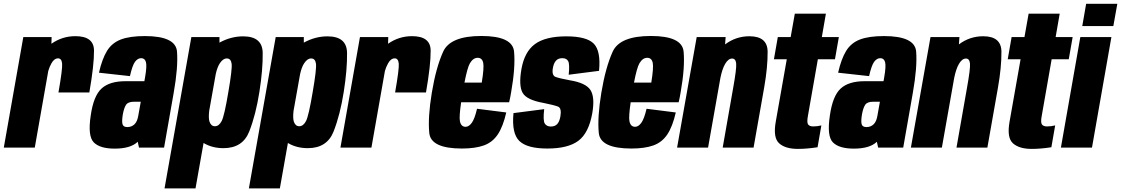

<svg xmlns="http://www.w3.org/2000/svg" viewBox="-54 -798 6060 1038"><path d="M262 -298Q284.5 -426 281.8 -454.2Q279 -482.5 260 -482.5Q239 -482.5 224 -455.5Q213 -435.5 207 -414.5L134 0H-33.5L72 -597.5H225L224 -561.5Q282.5 -602.5 353.5 -602.5Q453.5 -602.5 454.2 -525Q455 -447.5 429 -298Z M697.5 0 690.5 -31.5Q652 5.5 566 5.5Q486.5 5.5 453 -28.2Q419.5 -62 436.5 -173.5Q451.5 -279.5 494.8 -319.2Q538 -359 624 -359H726.5L730 -378.5Q741 -441 735 -462.2Q729 -483.5 709.5 -483.5Q690.5 -483.5 676 -464Q661.5 -444.5 648.5 -386.5L481 -405Q498 -479.5 524.5 -522.8Q551 -566 599.2 -584.5Q647.5 -603 729 -603Q896.5 -603 903 -518.8Q909.5 -434.5 885 -296L833 0ZM693 -169.5 707 -248H670.5Q638.5 -248 627.5 -231.5Q616.5 -215 610 -179.5Q604 -143 608.2 -127Q612.5 -111 634 -111Q657.5 -111 673 -126Q687.5 -140 693 -169.5Z M835.5 220.5 980.5 -597.5H1132.5V-567.5Q1194 -601.5 1260.5 -601.5Q1365 -601.5 1366.2 -512Q1367.5 -422.5 1348.5 -302Q1329 -177.5 1293.5 -87.2Q1258 3 1154 3Q1093 3 1046.5 -25L1003 220.5ZM1077 -199Q1072.5 -160 1078.5 -140.5Q1087 -115.5 1107.5 -115.5Q1130 -115.5 1144.5 -143.8Q1159 -172 1180.5 -300.5Q1202 -425 1198.2 -453.5Q1194.5 -482 1172 -482Q1151.5 -482 1134.5 -456Q1121 -436 1112.5 -398Z M1291.5 220.5 1436.5 -597.5H1588.5V-567.5Q1650 -601.5 1716.5 -601.5Q1821 -601.5 1822.2 -512Q1823.5 -422.5 1804.5 -302Q1785 -177.5 1749.5 -87.2Q1714 3 1610 3Q1549 3 1502.5 -25L1459 220.5ZM1533 -199Q1528.5 -160 1534.5 -140.5Q1543 -115.5 1563.5 -115.5Q1586 -115.5 1600.5 -143.8Q1615 -172 1636.5 -300.5Q1658 -425 1654.2 -453.5Q1650.5 -482 1628 -482Q1607.5 -482 1590.5 -456Q1577 -436 1568.5 -398Z M2082 -298Q2104.5 -426 2101.8 -454.2Q2099 -482.5 2080 -482.5Q2059 -482.5 2044 -455.5Q2033 -435.5 2027 -414.5L1954 0H1786.5L1892 -597.5H2045L2044 -561.5Q2102.5 -602.5 2173.5 -602.5Q2273.5 -602.5 2274.2 -525Q2275 -447.5 2249 -298Z M2443 5Q2275 5 2266.8 -79.2Q2258.5 -163.5 2280.5 -297Q2303.5 -434.5 2342 -519Q2380.5 -603.5 2548 -603.5Q2717.5 -603.5 2725.2 -518.8Q2733 -434 2709.5 -300.5Q2704.5 -270 2698.5 -245H2439Q2427.5 -165.5 2432.5 -142.5Q2438.5 -112.5 2463 -112.5Q2481 -112.5 2496.5 -133.8Q2512 -155 2525 -210L2683 -190Q2665.5 -113.5 2637 -71Q2608.5 -28.5 2561.8 -11.8Q2515 5 2443 5ZM2457 -351.5H2550.5Q2563.5 -431.5 2558.5 -457.5Q2553 -485.5 2528.5 -485.5Q2504 -485.5 2486.5 -456Q2473 -433.5 2457 -351.5Z M2905 5Q2796 5 2753.8 -35.8Q2711.5 -76.5 2722 -186.5L2888 -208Q2881 -146 2891.2 -130Q2901.5 -114 2924 -114Q2946 -114 2958.2 -127Q2970.5 -140 2975.5 -168Q2983.5 -214 2962.2 -222Q2941 -230 2884.5 -241.5Q2793.5 -257.5 2771.5 -296Q2749.5 -334.5 2765 -424.5Q2781.5 -518.5 2838.5 -560Q2895.5 -601.5 3007.5 -601.5Q3118.5 -601.5 3156.8 -561.2Q3195 -521 3184.5 -415L3020.5 -394Q3026.5 -451 3017.8 -467.2Q3009 -483.5 2986 -483.5Q2964 -483.5 2951.8 -470Q2939.5 -456.5 2935 -430Q2928 -390 2950 -382Q2972 -374 3026.5 -364Q3113 -350 3138 -311.5Q3163 -273 3148 -186Q3129 -79 3073 -37Q3017 5 2905 5Z M3359.5 5Q3191.5 5 3183.2 -79.2Q3175 -163.5 3197 -297Q3220 -434.5 3258.5 -519Q3297 -603.5 3464.5 -603.5Q3634 -603.5 3641.8 -518.8Q3649.5 -434 3626 -300.5Q3621 -270 3615 -245H3355.5Q3344 -165.5 3349 -142.5Q3355 -112.5 3379.5 -112.5Q3397.5 -112.5 3413 -133.8Q3428.5 -155 3441.5 -210L3599.5 -190Q3582 -113.5 3553.5 -71Q3525 -28.5 3478.2 -11.8Q3431.5 5 3359.5 5ZM3373.5 -351.5H3467Q3480 -431.5 3475 -457.5Q3469.5 -485.5 3445 -485.5Q3420.5 -485.5 3403 -456Q3389.5 -433.5 3373.5 -351.5Z M3606.5 0 3712.5 -597.5H3869L3866 -558Q3924.5 -602 3997.5 -602Q4095.5 -602 4096 -518.2Q4096.5 -434.5 4077.5 -326L4020 0H3853L3909.5 -321.5Q3928.5 -427 3926 -454.2Q3923.5 -481.5 3904 -481.5Q3883 -481.5 3866 -452Q3850.5 -425.5 3840.5 -376L3774 0Z M4259.5 7Q4191.5 7 4158 -23.5Q4124.5 -54 4140 -140.5L4199.5 -477.5H4130L4151 -597.5H4220.5L4243 -724H4411L4389 -597.5H4481L4460 -477.5H4367.5L4314 -172.5Q4307 -135.5 4315 -125Q4323 -114.5 4342.5 -114.5Q4364.5 -114.5 4386.5 -120L4366 -2Q4308.5 7 4259.5 7Z M4693.5 0 4686.5 -31.5Q4648 5.5 4562 5.5Q4482.5 5.5 4449 -28.2Q4415.5 -62 4432.5 -173.5Q4447.5 -279.5 4490.8 -319.2Q4534 -359 4620 -359H4722.5L4726 -378.5Q4737 -441 4731 -462.2Q4725 -483.5 4705.5 -483.5Q4686.5 -483.5 4672 -464Q4657.5 -444.5 4644.5 -386.5L4477 -405Q4494 -479.5 4520.5 -522.8Q4547 -566 4595.2 -584.5Q4643.5 -603 4725 -603Q4892.5 -603 4899 -518.8Q4905.5 -434.5 4881 -296L4829 0ZM4689 -169.5 4703 -248H4666.5Q4634.5 -248 4623.5 -231.5Q4612.5 -215 4606 -179.5Q4600 -143 4604.2 -127Q4608.5 -111 4630 -111Q4653.5 -111 4669 -126Q4683.5 -140 4689 -169.5Z M4870.5 0 4976.5 -597.5H5133L5130 -558Q5188.5 -602 5261.5 -602Q5359.5 -602 5360 -518.2Q5360.5 -434.5 5341.5 -326L5284 0H5117L5173.5 -321.5Q5192.5 -427 5190 -454.2Q5187.5 -481.5 5168 -481.5Q5147 -481.5 5130 -452Q5114.5 -425.5 5104.5 -376L5038 0Z M5523.5 7Q5455.5 7 5422 -23.5Q5388.5 -54 5404 -140.5L5463.5 -477.5H5394L5415 -597.5H5484.5L5507 -724H5675L5653 -597.5H5745L5724 -477.5H5631.5L5578 -172.5Q5571 -135.5 5579 -125Q5587 -114.5 5606.5 -114.5Q5628.5 -114.5 5650.5 -120L5630 -2Q5572.5 7 5523.5 7Z M5681.5 0 5786.5 -597.5H5954.5L5849.5 0ZM5818 -777.5H5986.5L5965 -657H5797Z"/></svg>

Font: Anybody Condensed ExtraBold
Style: Italic
Weight: 800
Width: 3
Italic angle: -10°
Designer: Tyler Finck
Foundry: Etcetera Type Company
Version: Version 1.010; ttfautohint (v1.8.3) -l 8 -r 50 -G 200 -x 14 